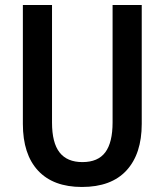

<svg xmlns="http://www.w3.org/2000/svg" viewBox="-20 -734 655 764"><path d="M544 -241Q544 -122 483.5 -56Q423 10 306 10Q192 10 131.5 -55Q71 -120 71 -241V-714H187V-246Q187 -166 217 -127.5Q247 -89 308 -89Q370 -89 399 -128Q428 -167 428 -247V-714H544Z"/></svg>

Font: Noto Sans Display Medium Narrow
Style: Regular
Weight: 500
Width: 4
Designer: Monotype Design team
Foundry: Monotype Imaging Inc.
Version: Version 1.000